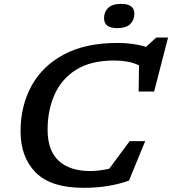

<svg xmlns="http://www.w3.org/2000/svg" viewBox="-20 -934 866 966"><path d="M629 -25.5Q584.5 -9 526.8 1Q469 11 399 11Q236.5 11 160 -65.8Q83.5 -142.5 83.5 -273.5Q83.5 -401.5 138.5 -502Q193.5 -602.5 302 -660.2Q410.5 -718 571 -718Q612.5 -718 648.2 -712.8Q684 -707.5 715 -698.5L766 -745H825.5L755.5 -473.5H677.5L679.5 -605Q651.5 -618.5 620.5 -624Q589.5 -629.5 553.5 -629.5Q438 -629.5 364.2 -583.8Q290.5 -538 255 -459.2Q219.5 -380.5 219.5 -281Q219.5 -176 275.5 -124.8Q331.5 -73.5 433.5 -73.5Q456 -73.5 480.2 -76.5Q504.5 -79.5 529.5 -85L632.5 -224H710.5ZM569 -792.5Q503.5 -792.5 503.5 -843Q503.5 -874 524 -894.2Q544.5 -914.5 590.5 -914.5Q656 -914.5 656 -865Q656 -834 635.5 -813.2Q615 -792.5 569 -792.5Z"/></svg>

Font: Newsreader Caption Medium
Style: Italic
Weight: 500
Italic angle: -17°
Designer: Hugues Gentile
Foundry: Production Type
Version: Version 1.001